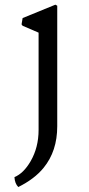

<svg xmlns="http://www.w3.org/2000/svg" viewBox="-20 -522 374 804"><path d="M141.6 -385.3 74.7 -414.1 70.3 -419.9 74.7 -446.3 211.9 -502.4 219.7 -498V6.8Q219.7 110.8 162.6 180.7Q125 227.1 56.6 261.2Q42 246.6 40.5 219.7Q79.1 203.6 108.4 152.8Q141.6 95.2 141.6 22Z"/></svg>

Font: Trykker
Style: Regular
Weight: 400
Designer: Magnus Gaarde
Foundry: Magnus Gaarde
Version: Version 1.001